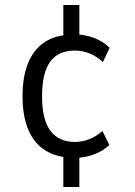

<svg xmlns="http://www.w3.org/2000/svg" viewBox="-20 -632 538 767"><path d="M233 115V-21L247 -3Q191 -9 151.5 -37.5Q112 -66 91 -119Q70 -172 70 -248Q70 -324 91 -377Q112 -430 151.5 -459Q191 -488 246 -492L233 -470V-612H297V-472L277 -495Q321 -494 357 -480Q393 -466 418 -441L391 -384Q368 -406 339 -418Q310 -430 279 -430Q213 -430 180.5 -385.5Q148 -341 148 -247Q148 -154 181.5 -109.5Q215 -65 279 -65Q310 -65 338 -76.5Q366 -88 389 -109L417 -53Q392 -29 356.5 -15.5Q321 -2 279 -1L297 -19V115Z"/></svg>

Font: Nunito Sans 10pt Condensed
Style: Regular
Weight: 400
Width: 3
Designer: Vernon Adams
Foundry: Vernon Adams
Version: Version 3.101;gftools[0.9.27]